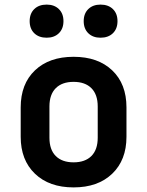

<svg xmlns="http://www.w3.org/2000/svg" viewBox="-20 -806 640 835"><path d="M300 9Q194 9 132 -50.5Q70 -110 70 -211V-339Q70 -441 132 -500Q194 -559 300 -559Q406 -559 468 -500Q530 -441 530 -339V-211Q530 -110 468 -50.5Q406 9 300 9ZM300 -100Q350 -100 377.5 -127.5Q405 -155 405 -207V-343Q405 -395 377.5 -422.5Q350 -450 300 -450Q250 -450 222.5 -422.5Q195 -395 195 -343V-207Q195 -155 222.5 -127.5Q250 -100 300 -100ZM417 -642Q384 -642 364 -661.5Q344 -681 344 -714Q344 -747 364 -766.5Q384 -786 417 -786Q451 -786 471 -766.5Q491 -747 491 -714Q491 -681 471 -661.5Q451 -642 417 -642ZM183 -642Q149 -642 129 -661.5Q109 -681 109 -714Q109 -747 129 -766.5Q149 -786 183 -786Q216 -786 236 -766.5Q256 -747 256 -714Q256 -681 236 -661.5Q216 -642 183 -642Z"/></svg>

Font: JetBrains Mono NL
Style: Bold
Weight: 700
Monospace: yes
Designer: Philipp Nurullin, Konstantin Bulenkov
Foundry: JetBrains
Version: Version 2.305; ttfautohint (v1.8.4.7-5d5b)